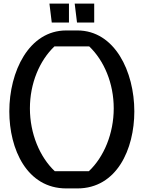

<svg xmlns="http://www.w3.org/2000/svg" viewBox="-20 -1042 802 1072"><path d="M256 -1022 269 -916H365V-1022ZM397 -1022 410 -916H506V-1022ZM350 -872C141 -872 32 -642 32 -420C32 -209 130 10 350 10H412C632 10 730 -209 730 -420C730 -642 621 -872 412 -872ZM478 -783C561 -704 615 -577 615 -437C615 -296 560 -165 476 -86H286C202 -165 147 -296 147 -437C147 -577 201 -704 284 -783Z"/></svg>

Font: BackOut Medium
Style: Regular
Weight: 500
Designer: Frank Adebiaye
Foundry: Velvetyne Type Foundry
Version: Version 2.000;hotconv 1.0.109;makeotfexe 2.5.65596